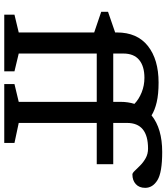

<svg xmlns="http://www.w3.org/2000/svg" viewBox="40 -822 782 902"><g transform="rotate(90 431.0 -371.0)"><path d="M315 0H49V-48L132.5 -68V-422.5L35.5 -455.5V-487.5L132.5 -521V-529.5Q132.5 -624.5 196 -674.8Q259.5 -725 368 -725Q422.5 -725 460 -716.2Q497.5 -707.5 522 -692Q584 -742 694 -742Q790 -742 826.2 -719.8Q862.5 -697.5 862.5 -662Q862.5 -634 845 -618Q827.5 -602 799.5 -602Q793 -602 782.5 -613Q772 -624 757.2 -638.8Q742.5 -653.5 722.8 -664.5Q703 -675.5 678 -675.5Q557.5 -675.5 557.5 -576.5V-512H751.5V-434.5H557.5V-68L651.5 -48V0H375V-48L458.5 -68V-434.5H231.5V-68L315 -48ZM231.5 -559.5V-512H458.5V-546.5Q458.5 -581.5 468 -611.5Q446.5 -632.5 414 -645.5Q381.5 -658.5 345.5 -658.5Q291.5 -658.5 261.5 -633.8Q231.5 -609 231.5 -559.5Z"/></g></svg>

Font: Newsreader 6pt
Style: Regular
Weight: 400
Designer: Hugues Gentile
Foundry: Production Type
Version: Version 1.003; ttfautohint (v1.8.3)